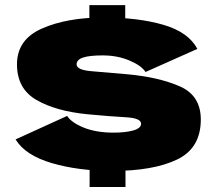

<svg xmlns="http://www.w3.org/2000/svg" viewBox="-20 -714 822 752"><path d="M330 -593H470.5V-694H330ZM331 18.5H471.5V-78H331ZM420 -44.5Q580 -44.5 673.2 -89Q766.5 -133.5 766.5 -246Q766.5 -340 683.8 -376Q601 -412 480 -423Q395.5 -430.5 337.8 -435.2Q280 -440 280 -462Q280 -480 305 -488.5Q330 -497 382 -497Q439.5 -497 486.5 -477.2Q533.5 -457.5 550 -432L753 -522.5Q718.5 -588 620 -616.8Q521.5 -645.5 385.5 -645.5Q243 -645.5 144.8 -602.5Q46.5 -559.5 46.5 -462Q46.5 -366.5 122.8 -322.5Q199 -278.5 322.5 -266.5Q412 -258 472.2 -254.8Q532.5 -251.5 532.5 -229.5Q532.5 -211.5 501.8 -203Q471 -194.5 425 -194.5Q356.5 -194.5 308 -214.2Q259.5 -234 243 -260L41 -168Q79 -105.5 183.5 -75Q288 -44.5 420 -44.5Z"/></svg>

Font: Anybody SemiExpanded Black
Style: Regular
Weight: 900
Width: 6
Version: Version 1.113;gftools[0.9.25]